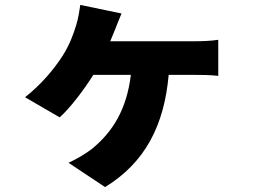

<svg xmlns="http://www.w3.org/2000/svg" viewBox="-20 -655 1040 782"><path d="M475 -600 307 -635C304 -613 299 -581 291 -555C279 -514 262 -470 234 -426C198 -371 147 -310 82 -259L223 -177C264 -213 322 -289 360 -350H513C496 -210 440 -119 355 -49C328 -28 290 -6 259 8L408 107C573 6 649 -147 667 -350H775C795 -350 836 -350 869 -346V-493C841 -488 797 -487 775 -487H429L450 -538C457 -557 465 -576 475 -600Z"/></svg>

Font: Noto Sans HK Black
Style: Regular
Weight: 900
Designer: Ryoko NISHIZUKA 西塚涼子 (kana, bopomofo & ideographs); Paul D. Hunt (Latin, Greek & Cyrillic); Sandoll Communications 산돌커뮤니
Foundry: Adobe
Version: Version 2.004;hotconv 1.0.118;makeotfexe 2.5.65603